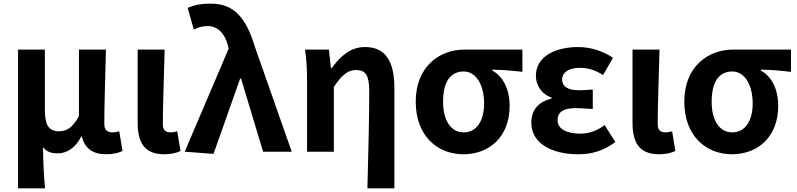

<svg xmlns="http://www.w3.org/2000/svg" viewBox="-20 -832 4371 1053"><path d="M79 201H227C220 120 217 66 216 -25C237 3 265 9 297 9C349 9 395 -23 426 -84H429C444 -19 488 14 562 14C605 14 630 6 652 -4L634 -112C622 -108 609 -106 599 -106C569 -106 552 -117 552 -153C552 -257 558 -424 561 -560H413V-195C378 -131 345 -112 303 -112C249 -112 226 -145 226 -229V-560H79Z M880 14C924 14 948 6 970 -4L952 -112C940 -108 927 -106 918 -106C888 -106 873 -117 873 -153C873 -257 880 -424 883 -560H735V-159C735 -54 769 14 880 14Z M1151 12 1297 -401H1302L1423 0H1580L1378 -575C1329 -738 1261 -812 1137 -812C1074 -812 1044 -803 1009 -789L1043 -670C1066 -681 1086 -689 1120 -689C1171 -689 1212 -652 1230 -583L1234 -565L993 0Z M1995 201H2143V-349C2143 -490 2098 -574 1982 -574C1904 -574 1849 -527 1798 -457H1795L1784 -560H1653C1662 -499 1664 -437 1664 -393V0H1811V-355C1854 -420 1887 -448 1933 -448C1986 -448 2005 -418 2005 -331C2005 -193 2000 24 1995 201Z M2521 14C2668 14 2775 -86 2775 -251C2775 -342 2740 -412 2680 -445V-450C2740 -449 2783 -445 2845 -438V-560H2528C2390 -560 2260 -467 2260 -274C2260 -88 2378 14 2521 14ZM2523 -106C2455 -106 2410 -168 2410 -274C2410 -391 2456 -440 2523 -440C2595 -440 2635 -360 2635 -265C2635 -165 2591 -106 2523 -106Z M3149 14C3221 14 3284 -1 3355 -53L3296 -146C3251 -111 3203 -99 3164 -99C3083 -99 3038 -127 3038 -172C3038 -218 3070 -239 3137 -239C3167 -239 3199 -236 3231 -234V-341C3205 -339 3178 -337 3155 -337C3093 -337 3063 -358 3063 -396C3063 -436 3102 -460 3159 -460C3204 -460 3248 -447 3287 -420L3342 -515C3287 -552 3219 -574 3152 -574C3029 -574 2919 -525 2919 -416C2919 -369 2947 -316 3005 -297V-292C2939 -275 2894 -235 2894 -158C2894 -46 3007 14 3149 14Z M3594 14C3638 14 3662 6 3684 -4L3666 -112C3654 -108 3641 -106 3632 -106C3602 -106 3587 -117 3587 -153C3587 -257 3594 -424 3597 -560H3449V-159C3449 -54 3483 14 3594 14Z M3994 14C4141 14 4248 -86 4248 -251C4248 -342 4213 -412 4153 -445V-450C4213 -449 4256 -445 4318 -438V-560H4001C3863 -560 3733 -467 3733 -274C3733 -88 3851 14 3994 14ZM3996 -106C3928 -106 3883 -168 3883 -274C3883 -391 3929 -440 3996 -440C4068 -440 4108 -360 4108 -265C4108 -165 4064 -106 3996 -106Z"/></svg>

Font: Noto Sans HK
Style: Bold
Weight: 700
Designer: Ryoko NISHIZUKA 西塚涼子 (kana, bopomofo & ideographs); Paul D. Hunt (Latin, Greek & Cyrillic); Sandoll Communications 산돌커뮤니
Foundry: Adobe
Version: Version 2.002;hotconv 1.0.116;makeotfexe 2.5.65601